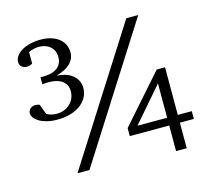

<svg xmlns="http://www.w3.org/2000/svg" viewBox="-104 -831 1082 978"><g transform="rotate(-15 437.5 -342.5)"><path d="M708 -335.9 551.8 -154.8H708ZM256.8 0H193.8L638.2 -698.2H701.2ZM335 -412.1Q335 -384.8 322.3 -362.3Q309.6 -339.8 287.4 -323.7Q265.1 -307.6 234.6 -298.8Q204.1 -290 168.9 -290Q135.7 -290 111.3 -296.4Q86.9 -302.7 70.6 -312.7Q54.2 -322.8 46.1 -334.5Q38.1 -346.2 38.1 -356.9Q38.1 -362.8 40.3 -368.9Q42.5 -375 47.1 -379.9Q51.8 -384.8 59.1 -387.9Q66.4 -391.1 76.2 -391.1Q80.1 -391.1 87.2 -389.9Q94.2 -388.7 98.1 -386.2L118.2 -333Q130.9 -326.2 143.1 -323Q155.3 -319.8 170.9 -319.8Q193.4 -319.8 211.4 -327.4Q229.5 -335 242.4 -347.9Q255.4 -360.8 262.2 -377.4Q269 -394 269 -412.1Q269 -434.1 260.3 -448.2Q251.5 -462.4 238 -470.7Q224.6 -479 207.8 -482.4Q190.9 -485.8 174.8 -485.8Q166 -485.8 159.4 -485.6Q152.8 -485.4 147.9 -484.9Q142.6 -484.4 138.2 -483.9V-521H154.8Q175.3 -521 193.4 -525.4Q211.4 -529.8 224.6 -539.1Q237.8 -548.3 245.4 -562.7Q252.9 -577.1 252.9 -597.2Q252.9 -615.7 246.3 -629.9Q239.7 -644 228.5 -653.6Q217.3 -663.1 202.4 -668Q187.5 -672.9 170.9 -672.9Q157.7 -672.9 147.5 -670.7Q137.2 -668.5 129.9 -666Q121.1 -663.1 115.2 -659.2V-599.1Q113.3 -598.1 105.7 -594.5Q98.1 -590.8 85.9 -590.8Q80.1 -590.8 73.5 -592.5Q66.9 -594.2 61.3 -598.1Q55.7 -602.1 51.8 -608.6Q47.9 -615.2 47.9 -625Q47.9 -642.1 58.8 -657Q69.8 -671.9 88.6 -682.9Q107.4 -693.8 133.1 -700Q158.7 -706.1 188 -706.1Q216.3 -706.1 240.2 -699.2Q264.2 -692.4 281.7 -679.2Q299.3 -666 309.1 -647Q318.8 -627.9 318.8 -604Q318.8 -570.3 293.2 -545.4Q267.6 -520.5 219.2 -507.8Q239.7 -506.8 260.5 -501.2Q281.2 -495.6 297.6 -483.9Q314 -472.2 324.5 -454.6Q335 -437 335 -412.1ZM764.2 -113.8V21H708V-113.8H500V-155.8L720.2 -405.8H764.2V-154.8H837.9V-113.8Z"/></g></svg>

Font: BabelStone Ogham Pictish
Style: Regular
Weight: 400
Designer: Andrew West
Foundry: BabelStone
Version: Version 1.02 March 14, 2022